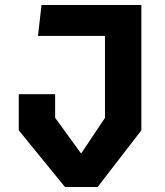

<svg xmlns="http://www.w3.org/2000/svg" viewBox="-20 -750 660 770"><path d="M55.2 -227.4V-372.3H201.1V-277.6L324.6 -107.5H287.5L401 -277.2V-730H546.9V-227.4L371.5 0H240.6ZM146.5 -730H482.8V-605.8H132.3Z"/></svg>

Font: Monaspace Krypton Var
Style: Regular
Weight: 400
Designer: Riley Cran and the Lettermatic Team
Version: Version 1.101 (Monaspace Krypton Var)